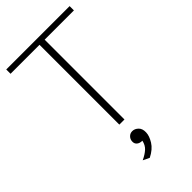

<svg xmlns="http://www.w3.org/2000/svg" viewBox="-255 -677 979 979"><g transform="rotate(-45 234.0 -188.0)"><path d="M6 -575.5V-606.5H463V-575.5H243.5L252 -584V0H215V-584L223.5 -575.5ZM205 229.5 170.5 213Q199.5 199.5 217 183.5Q234.5 167.5 240 141Q222 141.5 210.5 132Q199 122.5 200.5 105.5Q201.5 91 212 80.5Q222.5 70 238 70Q255.5 70 270 84Q284.5 98 283.5 124.5Q283 149 264.5 179Q246 209 205 229.5Z"/></g></svg>

Font: Karla ExtraLight
Style: Regular
Weight: 250
Designer: Jonathan Pinhorn
Version: Version 2.004;gftools[0.9.33]